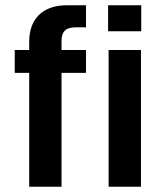

<svg xmlns="http://www.w3.org/2000/svg" viewBox="-20 -710 615 730"><path d="M214 -556V-520H307V-433H214V0H91V-433H36V-520H91V-551Q91 -617 128.5 -653.5Q166 -690 235 -690H307V-606H266Q239 -606 226.5 -593.5Q214 -581 214 -556ZM393 -520H516V0H393ZM391 -690H517V-591H391Z"/></svg>

Font: D-DIN
Style: DIN-Bold
Weight: 700
Designer: Charles Nix
Foundry: Datto Inc.
Version: Version 1.00